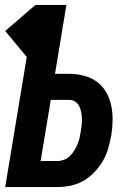

<svg xmlns="http://www.w3.org/2000/svg" viewBox="-20 -755 540 775"><path d="M1 0 88 -525 1 -630 123 -735H248L202 -457H259Q289 -457 318.5 -449.5Q348 -442 371 -425Q394 -408 408.5 -383Q423 -358 429 -329Q435 -300 434.5 -269Q434 -238 429 -208Q424 -182 416.5 -155.5Q409 -129 395 -105Q381 -81 361 -60Q341 -39 316.5 -25Q292 -11 265 -5.5Q238 0 212 0ZM212 -105Q225 -105 238.5 -110Q252 -115 262 -125Q272 -135 279.5 -147Q287 -159 292.5 -172Q298 -185 301 -198Q304 -211 306 -224Q308 -237 309.5 -250.5Q311 -264 310.5 -277.5Q310 -291 307.5 -303.5Q305 -316 299.5 -327Q294 -338 283 -345Q272 -352 259 -352H185L144 -105Z"/></svg>

Font: Iosevka Curly XBdObl
Style: Regular
Weight: 800
Italic angle: -9°
Monospace: yes
Designer: Belleve Invis
Foundry: Belleve Invis
Version: Version 11.1.0; ttfautohint (v1.8.3)